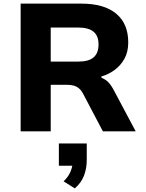

<svg xmlns="http://www.w3.org/2000/svg" viewBox="-20 -725 805 1060"><path d="M94 0V-705H429Q555 -705 621.5 -649.5Q688 -594 688 -491Q688 -438 667 -400.5Q646 -363 612.5 -338.5Q579 -314 540 -303V-296L546 -293Q563 -286 578.5 -270.5Q594 -255 611 -222L729 0H548L439 -207Q429 -226 416 -237Q403 -248 386.5 -252.5Q370 -257 347 -257H260V0ZM260 -385H413Q470 -385 497 -408.5Q524 -432 524 -480Q524 -527 496.5 -550Q469 -573 410 -573H260ZM393 315 331 276Q357 252 369 223Q381 194 381 171L412 190H305V67H459V157Q459 204 444 244Q429 284 393 315Z"/></svg>

Font: Nunito Sans 6pt ExtraBold
Style: Regular
Weight: 800
Version: Version 3.101;gftools[0.9.27]